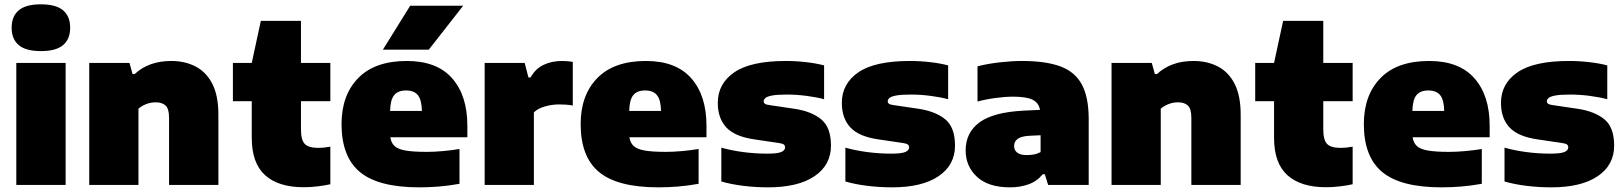

<svg xmlns="http://www.w3.org/2000/svg" viewBox="-20 -834 7323 866"><path d="M53.5 0V-550H276V0ZM164.5 -603.5Q96 -603.5 64.2 -630.8Q32.5 -658 32.5 -709Q32.5 -760 64.2 -787.2Q96 -814.5 164.5 -814.5Q233 -814.5 264.8 -787.2Q296.5 -760 296.5 -709Q296.5 -658 264.8 -630.8Q233 -603.5 164.5 -603.5Z M382.5 0V-550H564L578 -500H587.5Q650.5 -559 752.5 -559Q814 -559 862 -534.2Q910 -509.5 937.5 -456.2Q965 -403 965 -316.5V0H742.5V-303Q742.5 -343 727 -357.8Q711.5 -372.5 682.5 -372.5Q659.5 -372.5 638.8 -364.2Q618 -356 604.5 -343.5V0Z M1350.5 10.5Q1235.5 10.5 1175.5 -44Q1115.5 -98.5 1115.5 -212.5V-377.5H1030.5V-550H1115.5L1156.5 -740H1337.5V-550H1470V-377.5H1337.5V-251Q1337.5 -202 1355 -184.5Q1372.5 -167 1415.5 -167Q1427.5 -167 1440.5 -168.2Q1453.5 -169.5 1470 -172.5V-3Q1446 2.5 1413.2 6.5Q1380.5 10.5 1350.5 10.5Z M1871 11Q1687 11 1603.8 -57.8Q1520.5 -126.5 1520.5 -274.5Q1520.5 -405 1595.8 -482Q1671 -559 1815 -559Q1950.5 -559 2019.2 -481Q2088 -403 2088 -267V-215H1740.5Q1744 -190.5 1759 -176Q1774 -161.5 1808.5 -155.2Q1843 -149 1905 -149Q1938.5 -149 1977.5 -152.5Q2016.5 -156 2052.5 -162V-5Q2002.5 4 1957.8 7.5Q1913 11 1871 11ZM1811.5 -426Q1775 -426 1757.8 -404.8Q1740.5 -383.5 1739.5 -333.5H1883Q1882 -383.5 1864.8 -404.8Q1847.5 -426 1811.5 -426ZM1707 -610 1830 -808H2069L1914 -610Z M2166 0V-550H2346.5L2363.5 -484.5H2373Q2394.5 -523.5 2431.2 -541.2Q2468 -559 2515.5 -559Q2528.5 -559 2541.2 -557.8Q2554 -556.5 2563.5 -555V-358Q2549 -361 2532.2 -362Q2515.5 -363 2502 -363Q2469.5 -363 2437.5 -353.8Q2405.5 -344.5 2388 -327V0Z M2949.5 11Q2765.5 11 2682.2 -57.8Q2599 -126.5 2599 -274.5Q2599 -405 2674.2 -482Q2749.5 -559 2893.5 -559Q3029 -559 3097.8 -481Q3166.5 -403 3166.5 -267V-215H2819Q2822.5 -190.5 2837.5 -176Q2852.5 -161.5 2887 -155.2Q2921.5 -149 2983.5 -149Q3017 -149 3056 -152.5Q3095 -156 3131 -162V-5Q3081 4 3036.2 7.5Q2991.5 11 2949.5 11ZM2890 -426Q2853.5 -426 2836.2 -404.8Q2819 -383.5 2818 -333.5H2961.5Q2960.5 -383.5 2943.2 -404.8Q2926 -426 2890 -426Z M3444 11Q3387.5 11 3332.8 4.2Q3278 -2.5 3233.5 -15.5V-168Q3277 -155.5 3331.2 -148.2Q3385.5 -141 3440 -141Q3487 -141 3504 -148.5Q3521 -156 3521 -169Q3521 -177.5 3515.5 -182Q3510 -186.5 3493 -189L3384.5 -205Q3295 -217.5 3256.2 -259Q3217.5 -300.5 3217.5 -370Q3217.5 -456.5 3292 -507.8Q3366.5 -559 3524.5 -559Q3571 -559 3617.5 -553.5Q3664 -548 3697 -539V-386.5Q3664 -395.5 3618.5 -401.5Q3573 -407.5 3529 -407.5Q3484 -407.5 3461.5 -403Q3439 -398.5 3431.8 -391.5Q3424.5 -384.5 3424.5 -377.5Q3424.5 -370 3430.5 -365.8Q3436.5 -361.5 3454 -359.5L3562.5 -343.5Q3640 -332 3684 -295.8Q3728 -259.5 3728 -177.5Q3728 -89.5 3653.8 -39.2Q3579.5 11 3444 11Z M4003.5 11Q3947 11 3892.2 4.2Q3837.5 -2.5 3793 -15.5V-168Q3836.5 -155.5 3890.8 -148.2Q3945 -141 3999.5 -141Q4046.5 -141 4063.5 -148.5Q4080.5 -156 4080.5 -169Q4080.5 -177.5 4075 -182Q4069.5 -186.5 4052.5 -189L3944 -205Q3854.5 -217.5 3815.8 -259Q3777 -300.5 3777 -370Q3777 -456.5 3851.5 -507.8Q3926 -559 4084 -559Q4130.5 -559 4177 -553.5Q4223.5 -548 4256.5 -539V-386.5Q4223.5 -395.5 4178 -401.5Q4132.5 -407.5 4088.5 -407.5Q4043.5 -407.5 4021 -403Q3998.5 -398.5 3991.2 -391.5Q3984 -384.5 3984 -377.5Q3984 -370 3990 -365.8Q3996 -361.5 4013.5 -359.5L4122 -343.5Q4199.5 -332 4243.5 -295.8Q4287.5 -259.5 4287.5 -177.5Q4287.5 -89.5 4213.2 -39.2Q4139 11 4003.5 11Z M4536 11Q4437.5 11 4386.5 -36.5Q4335.5 -84 4335.5 -155.5Q4335.5 -236 4397.8 -282Q4460 -328 4598 -335L4671 -338.5Q4665 -370.5 4637.5 -384.2Q4610 -398 4549 -398Q4515 -398 4471.2 -392.2Q4427.5 -386.5 4389 -376V-535Q4436.5 -547 4490.8 -553Q4545 -559 4590 -559Q4696.5 -559 4762.8 -534.5Q4829 -510 4859.8 -452.5Q4890.5 -395 4890.5 -296V0H4707.5L4692.5 -48H4683Q4657 -16 4618.8 -2.5Q4580.5 11 4536 11ZM4554 -175Q4554 -156.5 4568.2 -145.5Q4582.5 -134.5 4611 -134.5Q4625.5 -134.5 4642 -137.2Q4658.5 -140 4673.5 -148V-224L4621 -221.5Q4584.5 -219 4569.2 -207Q4554 -195 4554 -175Z M4993.5 0V-550H5175L5189 -500H5198.5Q5261.5 -559 5363.5 -559Q5425 -559 5473 -534.2Q5521 -509.5 5548.5 -456.2Q5576 -403 5576 -316.5V0H5353.5V-303Q5353.5 -343 5338 -357.8Q5322.5 -372.5 5293.5 -372.5Q5270.5 -372.5 5249.8 -364.2Q5229 -356 5215.5 -343.5V0Z M5961.5 10.5Q5846.5 10.5 5786.5 -44Q5726.5 -98.5 5726.5 -212.5V-377.5H5641.5V-550H5726.5L5767.5 -740H5948.5V-550H6081V-377.5H5948.5V-251Q5948.5 -202 5966 -184.5Q5983.5 -167 6026.5 -167Q6038.5 -167 6051.5 -168.2Q6064.5 -169.5 6081 -172.5V-3Q6057 2.5 6024.2 6.5Q5991.5 10.5 5961.5 10.5Z M6482 11Q6298 11 6214.8 -57.8Q6131.5 -126.5 6131.5 -274.5Q6131.5 -405 6206.8 -482Q6282 -559 6426 -559Q6561.5 -559 6630.2 -481Q6699 -403 6699 -267V-215H6351.5Q6355 -190.5 6370 -176Q6385 -161.5 6419.5 -155.2Q6454 -149 6516 -149Q6549.5 -149 6588.5 -152.5Q6627.5 -156 6663.5 -162V-5Q6613.5 4 6568.8 7.5Q6524 11 6482 11ZM6422.5 -426Q6386 -426 6368.8 -404.8Q6351.5 -383.5 6350.5 -333.5H6494Q6493 -383.5 6475.8 -404.8Q6458.5 -426 6422.5 -426Z M6976.5 11Q6920 11 6865.2 4.2Q6810.5 -2.5 6766 -15.5V-168Q6809.5 -155.5 6863.8 -148.2Q6918 -141 6972.5 -141Q7019.5 -141 7036.5 -148.5Q7053.5 -156 7053.5 -169Q7053.5 -177.5 7048 -182Q7042.5 -186.5 7025.5 -189L6917 -205Q6827.5 -217.5 6788.8 -259Q6750 -300.5 6750 -370Q6750 -456.5 6824.5 -507.8Q6899 -559 7057 -559Q7103.5 -559 7150 -553.5Q7196.5 -548 7229.5 -539V-386.5Q7196.5 -395.5 7151 -401.5Q7105.5 -407.5 7061.5 -407.5Q7016.5 -407.5 6994 -403Q6971.5 -398.5 6964.2 -391.5Q6957 -384.5 6957 -377.5Q6957 -370 6963 -365.8Q6969 -361.5 6986.5 -359.5L7095 -343.5Q7172.5 -332 7216.5 -295.8Q7260.5 -259.5 7260.5 -177.5Q7260.5 -89.5 7186.2 -39.2Q7112 11 6976.5 11Z"/></svg>

Font: Encode Sans SmExp Black
Style: Regular
Weight: 900
Width: 6
Designer: Multiple Designers
Foundry: Impallari Type
Version: Version 3.002; ttfautohint (v1.8.3) -l 8 -r 50 -G 200 -x 14 